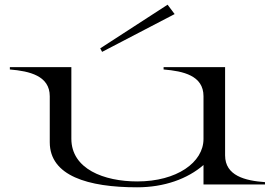

<svg xmlns="http://www.w3.org/2000/svg" viewBox="-20 -786 1171 818"><path d="M564 12C680 12 779 -24 847 -83V0H1109V-10C1025 -16 939 -37 939 -124V-500H677V-490C761 -483 847 -464 847 -376V-194C847 -94 733 -13 565 -13C423 -13 284 -66 284 -195V-500H22V-490C106 -483 192 -463 192 -376V-180C192 -37 355 12 564 12ZM724 -726 694 -766 407 -580 415 -565Z"/></svg>

Font: Sprat Extended
Style: Regular
Weight: 400
Width: 9
Designer: Ethan Nakache
Foundry: Collletttivo
Version: Version 2.000;Glyphs 3.2 (3217)